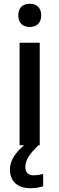

<svg xmlns="http://www.w3.org/2000/svg" viewBox="-20 -764 312 1010"><path d="M137.2 -744.1C102.1 -744.1 76.2 -726.6 76.2 -683.1C76.2 -640.1 102.1 -622.1 137.2 -622.1C168.9 -622.1 196.8 -640.1 196.8 -683.1C196.8 -726.6 168.9 -744.1 137.2 -744.1ZM83 -539.1V0H107.4C99.1 6.3 91.3 13.7 83.5 21.5C53.7 51.3 32.2 88.4 32.2 127C32.2 187 68.4 226.1 141.1 226.1C168 226.1 187.5 221.7 207 215.8V150.9C195.3 153.3 179.2 158.2 156.2 158.2C129.4 158.2 113.3 143.1 113.3 115.2C113.3 74.7 138.7 43 182.1 0H189V-539.1Z"/></svg>

Font: Noto Reveo Sans
Style: Regular
Weight: 500
Designer: Monotype Design Team
Foundry: Monotype Imaging Inc.
Version: Version 2.007